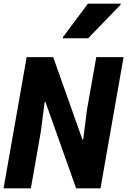

<svg xmlns="http://www.w3.org/2000/svg" viewBox="-30 -1028 695 1048"><path d="M-10.5 0 115.5 -716H260.5L420 -266H424L445 -430.5L495.5 -716H644.5L518.5 0H385.5L218 -472H214L192.5 -307.5L138.5 0ZM313 -819 314 -826 450 -1008H629L627.5 -1001.5L451 -819Z"/></svg>

Font: Google Sans Code
Style: Italic
Weight: 400
Italic angle: -10°
Monospace: yes
Designer: Google Sans Code Authors
Foundry: Google LLC
Version: Version 6.000